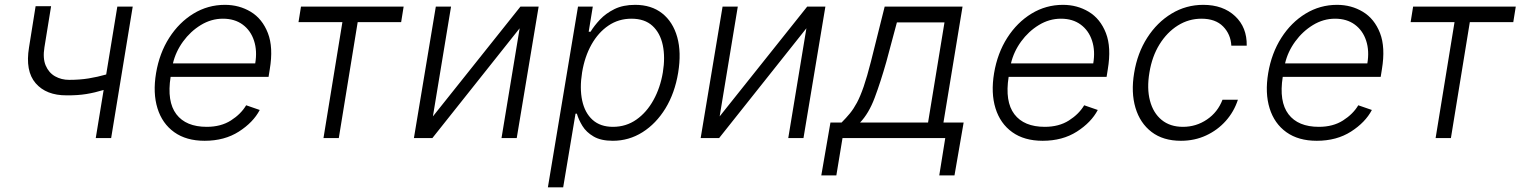

<svg xmlns="http://www.w3.org/2000/svg" viewBox="-20 -573 6317 797"><path d="M530.9 -545.5 441.4 0H377.5L410.2 -199.6Q374.3 -188.6 338.6 -182.7Q302.9 -176.8 256.7 -177.2Q171.9 -176.8 128 -227.5Q84.2 -278.1 100.5 -376.4L127.8 -547.2H192.1L164.4 -376.4Q157 -331 169.7 -301Q182.5 -271 208.6 -256.2Q234.7 -241.5 267 -241.5Q310.7 -241.5 348 -247.5Q385.3 -253.6 420.8 -263.8L467 -545.5Z M829.5 11.4Q753.2 11.4 703.3 -24.3Q653.4 -60 633.7 -123.4Q614 -186.8 627.8 -269.5Q641.7 -352.3 682.5 -416.2Q723.4 -480.1 783.2 -516.5Q843 -552.9 913.7 -552.9Q973 -552.9 1021 -524Q1068.9 -495 1092 -435.7Q1115.1 -376.4 1099.8 -285.2L1094.8 -253.9H688.2Q672.2 -151.3 712 -98.9Q751.8 -46.5 838.4 -46.5Q897 -46.5 938.6 -73Q980.1 -99.4 1001.8 -136L1058.2 -116.5Q1031.2 -65 971.6 -26.8Q911.9 11.4 829.5 11.4ZM697.8 -309.7H1039.4Q1048.3 -362.2 1034.4 -404.3Q1020.6 -446.4 987.4 -470.9Q954.2 -495.4 905.2 -495.4Q856.9 -495.4 813.7 -469.1Q770.6 -442.8 739.9 -400.6Q709.2 -358.3 697.8 -309.7Z M1219.1 -481.2 1229.4 -545.5H1655.5L1645.2 -481.2H1464.8L1386.4 0H1322.8L1401.3 -481.2Z M1777 -89.8 2140.3 -545.5H2215.9L2125 0H2061.8L2137.1 -455.6L1774.9 0H1698.2L1789.1 -545.5H1852.3Z M2254.3 204.5 2379.3 -545.5H2440.7L2423.7 -441.4H2431.5Q2446.4 -465.9 2470.5 -491.7Q2494.7 -517.4 2530.5 -535.2Q2566.4 -552.9 2616.5 -552.9Q2683.9 -552.9 2728.7 -517.6Q2773.4 -482.2 2791.2 -419Q2808.9 -355.8 2795.1 -271.3Q2781.2 -186.8 2742.4 -123.2Q2703.5 -59.7 2647 -24.1Q2590.6 11.4 2523.8 11.4Q2474.4 11.4 2444.1 -6.4Q2413.7 -24.1 2397.7 -50.2Q2381.7 -76.3 2374.6 -101.2H2369L2317.8 204.5ZM2396.3 -272.4Q2385.7 -206.7 2396.7 -155.5Q2407.7 -104.4 2439.8 -75.5Q2471.9 -46.5 2524.5 -46.5Q2578.8 -46.5 2621.6 -76.5Q2664.4 -106.5 2692.6 -157.7Q2720.9 -208.8 2731.5 -272.4Q2741.8 -335.2 2731.2 -385.7Q2720.5 -436.1 2688.4 -465.7Q2656.2 -495.4 2601.2 -495.4Q2547.9 -495.4 2505.7 -466.8Q2463.4 -438.2 2435.2 -388Q2407 -337.7 2396.3 -272.4Z M2967.3 -89.8 3330.6 -545.5H3406.2L3315.3 0H3252.1L3327.4 -455.6L2965.2 0H2888.5L2979.4 -545.5H3042.6Z M3389.2 155.2 3427.2 -64.3H3473.4Q3492.5 -83.5 3508 -102.3Q3523.4 -121.1 3537.3 -147Q3551.1 -172.9 3565.2 -213.6Q3579.2 -254.3 3595.2 -317.1L3652.3 -545.5H3975.5L3896.3 -64.3H3980.1L3942.1 155.2H3878.9L3903.8 0H3477.3L3451.7 155.2ZM3550.1 -64.3H3832.4L3900.6 -480.1H3703.1L3659.4 -317.1Q3635.3 -232.2 3610.8 -167.1Q3586.3 -101.9 3550.1 -64.3Z M4308.2 11.4Q4231.9 11.4 4182 -24.3Q4132.1 -60 4112.4 -123.4Q4092.7 -186.8 4106.5 -269.5Q4120.4 -352.3 4161.2 -416.2Q4202.1 -480.1 4261.9 -516.5Q4321.7 -552.9 4392.4 -552.9Q4451.7 -552.9 4499.6 -524Q4547.6 -495 4570.7 -435.7Q4593.8 -376.4 4578.5 -285.2L4573.5 -253.9H4166.9Q4150.9 -151.3 4190.7 -98.9Q4230.5 -46.5 4317.1 -46.5Q4375.7 -46.5 4417.3 -73Q4458.8 -99.4 4480.5 -136L4536.9 -116.5Q4509.9 -65 4450.3 -26.8Q4390.6 11.4 4308.2 11.4ZM4176.5 -309.7H4518.1Q4527 -362.2 4513.1 -404.3Q4499.3 -446.4 4466.1 -470.9Q4432.9 -495.4 4383.9 -495.4Q4335.6 -495.4 4292.4 -469.1Q4249.3 -442.8 4218.6 -400.6Q4187.9 -358.3 4176.5 -309.7Z M4882.1 11.4Q4808.2 11.4 4760.3 -25.2Q4712.4 -61.8 4693.4 -125.5Q4674.4 -189.3 4687.9 -270.2Q4701.3 -352.6 4742.2 -416.4Q4783 -480.1 4843.2 -516.5Q4903.4 -552.9 4974.8 -552.9Q5056.8 -552.9 5106.7 -506.2Q5156.6 -459.5 5155.2 -383.5H5091.3Q5088.8 -430.8 5057.2 -463.1Q5025.6 -495.4 4967.3 -495.4Q4914.4 -495.4 4869.3 -467.2Q4824.2 -438.9 4793.1 -388.7Q4762.1 -338.4 4751.4 -272.4Q4740.1 -206 4753.6 -155Q4767 -104 4802 -75.3Q4837 -46.5 4890.6 -46.5Q4945.3 -46.5 4990.1 -76.9Q5034.8 -107.2 5054.7 -159.1H5118.6Q5102.6 -109.7 5068.4 -71.2Q5034.1 -32.7 4986.5 -10.7Q4938.9 11.4 4882.1 11.4Z M5446 11.4Q5369.7 11.4 5319.8 -24.3Q5269.9 -60 5250.2 -123.4Q5230.5 -186.8 5244.3 -269.5Q5258.2 -352.3 5299 -416.2Q5339.8 -480.1 5399.7 -516.5Q5459.5 -552.9 5530.2 -552.9Q5589.5 -552.9 5637.4 -524Q5685.4 -495 5708.5 -435.7Q5731.5 -376.4 5716.3 -285.2L5711.3 -253.9H5304.7Q5288.7 -151.3 5328.5 -98.9Q5368.3 -46.5 5454.9 -46.5Q5513.5 -46.5 5555 -73Q5596.6 -99.4 5618.3 -136L5674.7 -116.5Q5647.7 -65 5588.1 -26.8Q5528.4 11.4 5446 11.4ZM5314.3 -309.7H5655.9Q5664.8 -362.2 5650.9 -404.3Q5637.1 -446.4 5603.9 -470.9Q5570.7 -495.4 5521.7 -495.4Q5473.4 -495.4 5430.2 -469.1Q5387.1 -442.8 5356.4 -400.6Q5325.6 -358.3 5314.3 -309.7Z M5835.6 -481.2 5845.9 -545.5H6272L6261.7 -481.2H6081.3L6002.8 0H5939.3L6017.8 -481.2Z"/></svg>

Font: Inter UI Light
Style: Italic
Weight: 300
Italic angle: 9.39999°
Designer: Rasmus Andersson
Foundry: rsms
Version: 3.2;8d6f07862